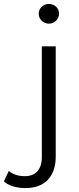

<svg xmlns="http://www.w3.org/2000/svg" viewBox="-112 -763 406 982"><path d="M19 199C118 199 173 138 173 39V-526H102V39C102 104 71 138 15 138C-19 138 -46 129 -67 111L-92 165C-67 188 -25 199 19 199ZM138 -642C167 -642 190 -665 190 -694C190 -721 167 -743 138 -743C109 -743 86 -720 86 -693C86 -665 109 -642 138 -642Z"/></svg>

Font: Malon Grotesk
Style: Regular
Weight: 400
Designer: Julieta Ulanovsky
Foundry: Julieta Ulanovsky
Version: Version 7.200